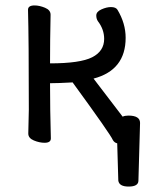

<svg xmlns="http://www.w3.org/2000/svg" viewBox="-20 -509 554 706"><path d="M453 177Q418 177 415 155L411 18Q401 16 395 6Q387 -14 247 -206Q193 -203 164 -203Q164 -105 167 0Q167 16 144 16Q125 16 104.5 7.5Q84 -1 84 -18L86 -106Q86 -366 83 -473Q83 -489 107 -489Q125 -489 145.5 -480.5Q166 -472 166 -455Q164 -362 164 -276Q275 -276 319 -298.5Q363 -321 363 -366Q363 -401 340 -431Q334 -440 334 -452Q334 -466 353 -474.5Q372 -483 388 -483Q406 -483 412 -473Q442 -423 442 -370Q442 -251 324 -220L431 -80Q439 -84 452 -84Q495 -84 495 -57L489 155Q489 177 453 177Z"/></svg>

Font: ToneOZ-Pinyin-WenKai-Medium
Style: Medium
Weight: 700
Designer: Fontworks Inc.
Foundry: ToneOZ
Version: Version 0.240331